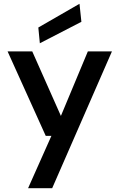

<svg xmlns="http://www.w3.org/2000/svg" viewBox="-20 -772 630 1012"><path d="M128 220 251 -56H221L20 -501H150L301 -161L443 -501H570L255 220ZM190 -544 182 -627 399 -752 409 -657Z"/></svg>

Font: DM Sans 17pt SemiBold
Style: Regular
Weight: 600
Version: Version 4.004;gftools[0.9.30]